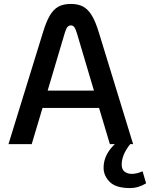

<svg xmlns="http://www.w3.org/2000/svg" viewBox="-20 -732 762 975"><path d="M722 199Q683 223 640 223Q568 223 537 191.5Q506 160 506 120Q506 54 563 0H538L483 -184H196L141 0H23L198 -567Q215 -623 233.5 -654Q252 -685 277 -698.5Q302 -712 340 -712Q377 -712 402 -698.5Q427 -685 446 -654Q465 -623 482 -567L656 0H641Q598 54 598 104Q598 128 612.5 139.5Q627 151 650 151Q673 151 704 138ZM457 -272 370 -565Q364 -585 357.5 -594Q351 -603 340 -603Q329 -603 322 -594Q315 -585 309 -565L222 -272Z"/></svg>

Font: KoHo SemiBold
Style: Regular
Weight: 600
Designer: Cadson Demak & Katatrad Team
Foundry: Cadson Demak Co.,Ltd.
Version: Version 1.000; ttfautohint (v1.6)